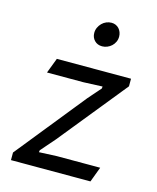

<svg xmlns="http://www.w3.org/2000/svg" viewBox="-113 -828 742 906"><g transform="rotate(15 258.5 -374.5)"><path d="M27.8 -37.1 299.8 -375 354.5 -437.5 355.5 -447.3 262.2 -443.4H85L113.3 -517.6H475.6V-480.5L207.5 -149.4L147 -80.1L145.5 -70.3L231.9 -74.2H443.8L416 0H27.8ZM303.7 -629.9Q280.8 -629.9 266.4 -644.8Q252 -659.7 252 -682.1Q252 -695.8 257.6 -708Q263.2 -720.2 272.5 -729.5Q281.7 -738.8 293.9 -743.9Q306.2 -749 319.3 -749Q330.1 -749 339.6 -744.9Q349.1 -740.7 355.7 -733.4Q362.3 -726.1 366.2 -716.1Q370.1 -706.1 370.1 -694.8Q370.1 -680.7 364.5 -668.7Q358.9 -656.7 349.6 -648.2Q340.3 -639.6 328.4 -634.8Q316.4 -629.9 303.7 -629.9Z"/></g></svg>

Font: Proza Libre
Style: Italic
Weight: 400
Designer: Jasper de Waard
Foundry: Jasper de Waard
Version: Version 1.000; ttfautohint (v1.4.1.8-43bc)